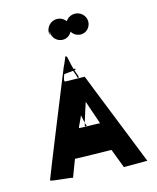

<svg xmlns="http://www.w3.org/2000/svg" viewBox="-145 -1125 1003 1225"><g transform="rotate(-15 356.5 -513.0)"><path d="M347 -1023C308 -1022 277 -990 277 -950C277 -910 278 -986 278 -947C278 -909 279 -984 279 -946C279 -907 281 -983 282 -945C283 -907 284 -983 285 -946C286 -909 287 -987 287 -950C287 -913 285 -990 285 -953C285 -915 316 -885 354 -885C391 -885 421 -917 420 -955C419 -993 386 -1024 347 -1023ZM466 -1026C427 -1025 396 -994 396 -954C396 -914 397 -990 397 -951C397 -913 398 -988 398 -950C398 -911 400 -987 401 -949C402 -911 403 -987 404 -950C405 -913 406 -990 406 -953C406 -916 404 -993 404 -956C404 -918 435 -888 473 -888C510 -888 540 -920 539 -958C538 -996 505 -1027 466 -1026ZM388 -629V-631C388 -638 387 -638 384 -647L378 -663C376 -668 375 -674 373 -679C376 -679 379 -679 381 -681C386 -688 374 -688 370 -687C365 -703 359 -730 355 -750C353 -758 352 -776 344 -778C338 -779 337 -773 335 -766C330 -751 317 -726 311 -712C303 -692 49 -66 41 -40C38 -31 188 -23 187 -17C187 -17 231 -135 231 -132C231 -129 468 -127 470 -126L518 0C519 1 672 0 673 0C674 0 425 -620 426 -621C427 -622 296 -623 296 -624C296 -626 295 -627 293 -628C292 -640 299 -657 303 -669C304 -669 305 -670 306 -671C325 -673 343 -675 364 -677C366 -671 368 -665 370 -660C372 -654 379 -637 379 -631V-629C379 -623 388 -623 388 -629ZM443 -309C444 -311 304 -312 305 -314C309 -325 313 -332 315 -337C321 -351 334 -375 339 -390C344 -367 349 -335 357 -315C354 -315 350 -314 346 -314C338 -313 402 -492 398 -492C394 -492 391 -491 384 -490C380 -489 446 -309 443 -309Z"/></g></svg>

Font: Hussar Wojna
Style: 3
Weight: 400
Designer: Robert Jablonski
Foundry: Cannot Into Space Fonts
Version: Version 1.01